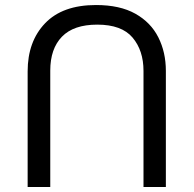

<svg xmlns="http://www.w3.org/2000/svg" viewBox="-20 -734 771 764"><path d="M640 -452Q640 -526 610 -585.5Q580 -645 518.5 -679.5Q457 -714 362 -714Q229 -714 159.5 -641.5Q90 -569 90 -450V10H180V-453Q180 -540 226.5 -588Q273 -636 367 -636Q464 -636 507.5 -584.5Q551 -533 551 -452V10H640Z"/></svg>

Font: hexgurmukhi15
Style: Book
Weight: 400
Designer: Jelle Bosma - Monotype Design Team
Foundry: Monotype Imaging Inc.
Version: Version 2.003